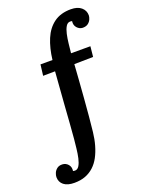

<svg xmlns="http://www.w3.org/2000/svg" viewBox="-301 -847 909 1204"><g transform="rotate(-20 154.0 -244.5)"><path d="M329 -760Q374 -760 398.5 -739Q423 -718 423 -686Q423 -675 417 -660.5Q411 -646 397.5 -635.5Q384 -625 361 -625Q339 -626 323.5 -643.5Q308 -661 312 -687Q311 -688 307.5 -688.5Q304 -689 299 -689Q282 -689 271 -671Q260 -653 253.5 -624Q247 -595 243.5 -562Q240 -529 237 -500H366L359 -431L233 -429Q230 -386 226 -328.5Q222 -271 217 -208.5Q212 -146 207 -88.5Q202 -31 197 11Q192 57 180.5 97Q169 137 152 169Q135 201 110 224Q85 247 53 259Q21 271 -20 271Q-66 271 -90.5 251.5Q-115 232 -115 199Q-115 187 -109 172Q-103 157 -89 146Q-75 135 -53 136Q-30 137 -15 154.5Q0 172 -4 198Q2 200 9 200Q26 200 37 182Q48 164 54.5 135Q61 106 64.5 73Q68 40 71 11Q75 -32 79 -89.5Q83 -147 87.5 -209.5Q92 -272 96.5 -329Q101 -386 104 -428L24 -427L33 -500H113Q122 -577 146.5 -635.5Q171 -694 216 -727Q261 -760 329 -760Z"/></g></svg>

Font: Lora
Style: Italic
Weight: 400
Italic angle: -3°
Designer: Olga Karpushina, Alexei Vanyashin (Cyrillic)
Foundry: Cyreal
Version: Version 3.008